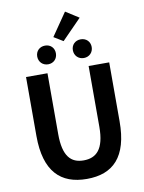

<svg xmlns="http://www.w3.org/2000/svg" viewBox="-117 -1211 982 1305"><g transform="rotate(-10 374.0 -559.0)"><path d="M375 14C556 14 661 -87 661 -333V-740H519V-320C519 -166 463 -114 375 -114C288 -114 235 -166 235 -320V-740H87V-333C87 -87 195 14 375 14ZM251 -799C289 -799 315 -827 315 -864C315 -901 289 -928 251 -928C213 -928 186 -901 186 -864C186 -827 213 -799 251 -799ZM317 -975 381 -936 516 -1074 425 -1132ZM497 -799C535 -799 562 -827 562 -864C562 -901 535 -928 497 -928C459 -928 432 -901 432 -864C432 -827 459 -799 497 -799Z"/></g></svg>

Font: Noto Sans T Chinese Bold
Style: Bold
Weight: 700
Designer: Ryoko NISHIZUKA (kana & ideographs); Paul D. Hunt (Latin, Greek & Cyrillic); Wenlong ZHANG (bopomofo); Sandoll Communica
Foundry: Adobe Systems Incorporated
Version: Version 1.000;PS 1;hotconv 1.0.78;makeotf.lib2.5.61930